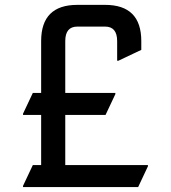

<svg xmlns="http://www.w3.org/2000/svg" viewBox="-20 -757 692 777"><path d="M73.2 0V-4.9L112.8 -88.9H146.5V-292H73.2V-296.9L112.8 -380.9H146.5V-590.8Q146.5 -737.3 293 -737.3H405.3Q551.8 -737.3 551.8 -590.8V-555.2L459 -511.2H454.1V-590.8Q454.1 -649.4 405.3 -649.4H293Q244.1 -649.4 244.1 -590.8V-380.9H446.8V-376L407.2 -292H244.1V-88.9H578.6V-84L539.1 0Z"/></svg>

Font: Nova Square
Style: Book
Weight: 400
Version: Version 2.000